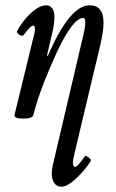

<svg xmlns="http://www.w3.org/2000/svg" viewBox="-20 -436 441 727"><path d="M67 13Q32 13 35 -1L111 -313Q112 -318 112 -321.5Q112 -325 112 -330Q112 -339 106 -339Q100 -339 91.5 -330Q83 -321 70 -304Q66 -299 59 -301.5Q52 -304 47 -309.5Q42 -315 45 -319Q56 -340 74.5 -362.5Q93 -385 114.5 -400.5Q136 -416 154 -416Q169 -416 177.5 -404.5Q186 -393 186 -373Q186 -362 184.5 -347.5Q183 -333 177 -308L158 -226L161 -224Q244 -416 319 -416Q372 -416 372 -350Q372 -334 369 -314Q366 -294 361 -271L263 141Q259 157 257.5 166Q256 175 256 180Q256 196 265 196Q273 196 301 156Q304 153 310 156.5Q316 160 321 165.5Q326 171 324 173Q311 194 291 216.5Q271 239 250 255Q229 271 213 271Q194 271 185 256.5Q176 242 176 220Q176 208 179 194.5Q182 181 188 155L291 -284Q303 -332 303 -350Q303 -368 295 -368Q257 -368 198 -244Q169 -182 145.5 -121.5Q122 -61 106 0Q103 13 67 13Z"/></svg>

Font: Junicode Two Beta Condensed Medium
Style: Italic
Weight: 500
Width: 3
Italic angle: -9°
Version: Version 1.053; ttfautohint (v1.8.4)